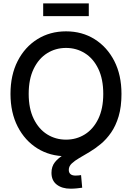

<svg xmlns="http://www.w3.org/2000/svg" viewBox="-20 -927 792 1153"><path d="M376.5 11.2Q280.3 11.2 204.8 -35.6Q129.4 -82.5 86.2 -166.7Q43 -251 43 -363.3Q43 -476.6 86.2 -560.8Q129.4 -645 204.8 -691.9Q280.3 -738.8 376.5 -738.8Q472.7 -738.8 547.9 -691.9Q623 -645 666.3 -560.8Q709.5 -476.6 709.5 -363.3Q709.5 -251 666.3 -166.7Q623 -82.5 547.9 -35.6Q472.7 11.2 376.5 11.2ZM376.5 -88.4Q439 -88.4 489.7 -120.1Q540.5 -151.9 570.3 -213.4Q600.1 -274.9 600.1 -363.3Q600.1 -452.1 570.3 -513.9Q540.5 -575.7 489.7 -607.4Q439 -639.2 376.5 -639.2Q314 -639.2 263.2 -607.4Q212.4 -575.7 182.4 -513.9Q152.3 -452.1 152.3 -363.3Q152.3 -274.9 182.4 -213.4Q212.4 -151.9 263.2 -120.1Q314 -88.4 376.5 -88.4ZM403.3 206.1Q352.5 206.1 320.8 181.6Q289.1 157.2 289.1 110.8Q289.1 72.8 309.8 46.9Q330.6 21 364.7 1.5Q398.9 -18.1 439.7 -37.6Q480.5 -57.1 521.2 -81.8Q562 -106.4 595.9 -142.6Q629.9 -178.7 650.6 -232.4Q671.4 -286.1 671.4 -363.3H709.5Q709.5 -285.2 692.4 -228.3Q675.3 -171.4 647.2 -130.9Q619.1 -90.3 585.2 -62.3Q551.3 -34.2 517.6 -14.2Q483.9 5.9 455.8 22.2Q427.7 38.6 410.4 55.2Q393.1 71.8 393.1 93.3Q393.1 109.4 403.1 118.4Q413.1 127.4 434.1 127.4Q442.4 127.4 451.2 126.5Q460 125.5 466.8 124.5L473.6 200.2Q458.5 202.6 440.2 204.3Q421.9 206.1 403.3 206.1ZM513.2 -906.7V-830.1H239.3V-906.7Z"/></svg>

Font: Inter 28pt Medium
Style: Regular
Weight: 500
Designer: Rasmus Andersson
Foundry: rsms
Version: Version 4.001;git-66647c0bb